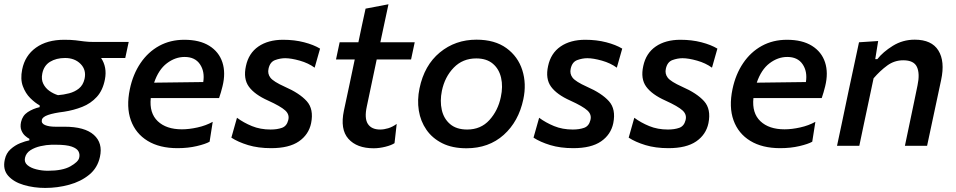

<svg xmlns="http://www.w3.org/2000/svg" viewBox="-40 -700 4590 922"><path d="M177 202.5Q122.5 202.5 74 188.2Q25.5 174 -1 143.8Q-27.5 113.5 -17 66.5Q-10.5 35.5 10.8 16.5Q32 -2.5 57 -12.5Q82 -22.5 101 -26V-33.5Q92.5 -37.5 81 -47.5Q69.5 -57.5 62.8 -74Q56 -90.5 61 -114Q68 -145 93 -161.5Q118 -178 150.5 -185.5V-194Q128.5 -206 105.5 -228.8Q82.5 -251.5 69.8 -285.8Q57 -320 66.5 -366.5Q80 -433.5 132.8 -471.2Q185.5 -509 268.5 -509Q301 -509 322.5 -506.5Q344 -504 364 -501.2Q384 -498.5 412.5 -498.5H578L561.5 -421.5H445.5Q475 -377 464 -319.5Q454 -266.5 425 -234.8Q396 -203 354.8 -186.8Q313.5 -170.5 267.5 -163.5Q218.5 -157.5 191 -148Q163.5 -138.5 161 -124Q157.5 -107.5 176.2 -99.5Q195 -91.5 226 -91.5H269.5Q367 -91.5 410.8 -52.2Q454.5 -13 440 53Q428.5 106.5 388.2 139.2Q348 172 292 187.2Q236 202.5 177 202.5ZM238.5 -243Q265.5 -245 292.2 -252Q319 -259 339 -275Q359 -291 366 -321Q375.5 -364 347.2 -392.8Q319 -421.5 272.5 -421.5Q230 -421.5 200.2 -403.2Q170.5 -385 163 -346.5Q157.5 -318.5 167.8 -297.8Q178 -277 197.5 -263.2Q217 -249.5 238.5 -243ZM190 120Q260.5 120 298 98.8Q335.5 77.5 340 58.5Q344.5 42 337.2 27.5Q330 13 304.5 4Q279 -5 228 -5H207.5Q183 -4.5 155 1.8Q127 8 106 21.5Q85 35 80 58Q75.5 79 91.5 92.8Q107.5 106.5 134.5 113.2Q161.5 120 190 120Z M812.5 11.5Q726.5 11.5 669 -23.5Q611.5 -58.5 588.5 -122.2Q565.5 -186 583.5 -272Q598.5 -343.5 634.8 -397Q671 -450.5 724.5 -479.8Q778 -509 845 -509Q918.5 -509 965 -480Q1011.5 -451 1028 -400.5Q1044.5 -350 1028.5 -285.5Q1021.5 -256.5 1012 -229H684Q676.5 -157 717.5 -118Q758.5 -79 833.5 -79Q868 -79 908.5 -88Q949 -97 981.5 -115L966.5 -19.5Q947.5 -8.5 905.2 1.5Q863 11.5 812.5 11.5ZM846.5 -426.5Q801.5 -426.5 761.5 -396.2Q721.5 -366 700 -303L936 -306Q944 -356.5 920.2 -391.5Q896.5 -426.5 846.5 -426.5Z M1262 11.5Q1200 11.5 1151.5 -3.2Q1103 -18 1071 -39L1098 -134.5Q1129.5 -111 1169.8 -94.5Q1210 -78 1259.5 -78Q1291 -78 1314 -86.2Q1337 -94.5 1344 -122.5Q1351.5 -149.5 1329.8 -169.5Q1308 -189.5 1247.5 -217Q1182.5 -246 1155 -284Q1127.5 -322 1141 -383Q1154 -444.5 1201 -476.8Q1248 -509 1319.5 -509Q1374 -509 1420.2 -497Q1466.5 -485 1497 -466.5L1471 -375Q1441 -397 1399.5 -408.8Q1358 -420.5 1329.5 -420.5Q1305.5 -420.5 1281 -411.5Q1256.5 -402.5 1249.5 -370Q1244 -346 1258.5 -327Q1273 -308 1327.5 -283.5Q1398.5 -252.5 1433 -214.2Q1467.5 -176 1454 -108.5Q1442.5 -53.5 1395.2 -21Q1348 11.5 1262 11.5Z M1754 12Q1673.5 12 1633 -33.5Q1592.5 -79 1611.5 -169Q1625.5 -234 1638 -293Q1650.5 -352 1663.5 -414.5H1573.5L1591 -497H1681Q1690 -540.5 1698.2 -578.8Q1706.5 -617 1715.5 -658.5L1825.5 -679.5Q1815 -630 1806 -588.5Q1797 -547 1786.5 -497H1951.5L1934 -414.5H1769L1721.5 -189Q1709 -132 1726.5 -105Q1744 -78 1785.5 -78Q1804 -78 1824.5 -84.2Q1845 -90.5 1865 -105L1854.5 -12.5Q1839.5 -2.5 1810.2 4.8Q1781 12 1754 12Z M2200 12Q2132 12 2084 -12Q2036 -36 2007.8 -76.8Q1979.5 -117.5 1971.2 -169Q1963 -220.5 1974.5 -275.5Q1997.5 -386.5 2072 -448Q2146.5 -509.5 2248 -509.5Q2336 -509.5 2391.8 -469Q2447.5 -428.5 2468.2 -363Q2489 -297.5 2473 -223Q2450.5 -116.5 2378.8 -52.2Q2307 12 2200 12ZM2203.5 -78Q2269 -78 2310.2 -123.5Q2351.5 -169 2365 -234Q2376 -284.5 2366.2 -326.8Q2356.5 -369 2326.5 -394.2Q2296.5 -419.5 2247 -419.5Q2182 -419.5 2139 -375.2Q2096 -331 2082 -264Q2072 -214.5 2081.5 -172.2Q2091 -130 2121.5 -104Q2152 -78 2203.5 -78Z M2713 11.5Q2651 11.5 2602.5 -3.2Q2554 -18 2522 -39L2549 -134.5Q2580.5 -111 2620.8 -94.5Q2661 -78 2710.5 -78Q2742 -78 2765 -86.2Q2788 -94.5 2795 -122.5Q2802.5 -149.5 2780.8 -169.5Q2759 -189.5 2698.5 -217Q2633.5 -246 2606 -284Q2578.5 -322 2592 -383Q2605 -444.5 2652 -476.8Q2699 -509 2770.5 -509Q2825 -509 2871.2 -497Q2917.5 -485 2948 -466.5L2922 -375Q2892 -397 2850.5 -408.8Q2809 -420.5 2780.5 -420.5Q2756.5 -420.5 2732 -411.5Q2707.5 -402.5 2700.5 -370Q2695 -346 2709.5 -327Q2724 -308 2778.5 -283.5Q2849.5 -252.5 2884 -214.2Q2918.5 -176 2905 -108.5Q2893.5 -53.5 2846.2 -21Q2799 11.5 2713 11.5Z M3170 11.5Q3108 11.5 3059.5 -3.2Q3011 -18 2979 -39L3006 -134.5Q3037.5 -111 3077.8 -94.5Q3118 -78 3167.5 -78Q3199 -78 3222 -86.2Q3245 -94.5 3252 -122.5Q3259.5 -149.5 3237.8 -169.5Q3216 -189.5 3155.5 -217Q3090.5 -246 3063 -284Q3035.5 -322 3049 -383Q3062 -444.5 3109 -476.8Q3156 -509 3227.5 -509Q3282 -509 3328.2 -497Q3374.5 -485 3405 -466.5L3379 -375Q3349 -397 3307.5 -408.8Q3266 -420.5 3237.5 -420.5Q3213.5 -420.5 3189 -411.5Q3164.5 -402.5 3157.5 -370Q3152 -346 3166.5 -327Q3181 -308 3235.5 -283.5Q3306.5 -252.5 3341 -214.2Q3375.5 -176 3362 -108.5Q3350.5 -53.5 3303.2 -21Q3256 11.5 3170 11.5Z M3706.5 11.5Q3620.5 11.5 3563 -23.5Q3505.5 -58.5 3482.5 -122.2Q3459.5 -186 3477.5 -272Q3492.5 -343.5 3528.8 -397Q3565 -450.5 3618.5 -479.8Q3672 -509 3739 -509Q3812.5 -509 3859 -480Q3905.5 -451 3922 -400.5Q3938.5 -350 3922.5 -285.5Q3915.5 -256.5 3906 -229H3578Q3570.5 -157 3611.5 -118Q3652.5 -79 3727.5 -79Q3762 -79 3802.5 -88Q3843 -97 3875.5 -115L3860.5 -19.5Q3841.5 -8.5 3799.2 1.5Q3757 11.5 3706.5 11.5ZM3740.5 -426.5Q3695.5 -426.5 3655.5 -396.2Q3615.5 -366 3594 -303L3830 -306Q3838 -356.5 3814.2 -391.5Q3790.5 -426.5 3740.5 -426.5Z M3979.5 0Q3991 -54.5 4002 -105.8Q4013 -157 4025.5 -218L4036 -268Q4047 -318 4059.2 -376.2Q4071.5 -434.5 4085 -497L4177 -503L4163 -416H4173Q4200 -450.5 4247.5 -480Q4295 -509.5 4352.5 -509.5Q4434 -509.5 4466.2 -457.5Q4498.5 -405.5 4479.5 -316.5Q4475 -295.5 4469.8 -271Q4464.5 -246.5 4458.5 -218Q4445.5 -156.5 4434.5 -105.5Q4423.5 -54.5 4412 0H4305.5Q4317 -55 4327.5 -105Q4338 -155 4350 -212.5L4366 -290Q4378 -346.5 4363.2 -378.5Q4348.5 -410.5 4297.5 -410.5Q4255 -410.5 4220.8 -385.5Q4186.5 -360.5 4155 -324L4131.5 -213Q4119 -155 4108.5 -104.8Q4098 -54.5 4086.5 0Z"/></svg>

Font: Commissioner Medium
Style: Italic
Weight: 500
Italic angle: -12°
Designer: Kostas Bartsokas
Foundry: Kostas Bartsokas
Version: Version 1.000; ttfautohint (v1.8.3)